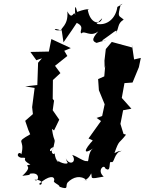

<svg xmlns="http://www.w3.org/2000/svg" viewBox="-20 -948 752 998"><path d="M328 -108C345 -91 297 -94 271 -121C304 -94 265 -101 264 -157C267 -136 234 -152 258 -180C241 -143 227 -175 258 -183C271 -241 262 -195 250 -278L261 -270L288 -326L254 -375L261 -425L254 -434L255 -532L294 -568L266 -606L330 -657L314 -684L348 -698L247 -745L234 -680L138 -678L169 -635L198 -645L178 -622L174 -506L111 -499L160 -491L147 -391L151 -355L111 -320L127 -273L137 -250C53 -201 113 -230 91 -146C80 -166 56 -136 90 -128C138 -129 79 -124 138 -93C91 -83 163 -94 96 -34C151 -40 129 -41 136 -45C198 -57 177 6 160 -14C215 -14 196 24 183 8C233 -36 264 -35 262 -11C251 2 288 9 290 23C341 41 318 19 331 1C360 -29 400 -39 431 -11C395 -18 430 5 454 -47C461 -21 441 -15 519 -30C482 -62 521 -97 527 -73C561 -47 542 -111 558 -106C576 -97 571 -155 613 -165C579 -143 628 -179 575 -152C600 -225 599 -200 635 -248L622 -252L606 -304L620 -375L663 -383L613 -439L627 -516L669 -519L702 -599L712 -647L677 -639L665 -721L667 -701L561 -730L530 -693L523 -633L524 -593L527 -608L522 -551L490 -537L494 -479L524 -406L511 -345L482 -335L505 -319L440 -228C481 -214 469 -197 468 -224C412 -165 412 -141 468 -179C433 -160 445 -100 433 -111C417 -106 382 -135 355 -143C383 -105 341 -84 322 -125ZM511 -853C502 -815 447 -825 436 -899C452 -896 447 -910 381 -886C375 -913 367 -931 371 -870C363 -901 358 -835 330 -889C337 -814 291 -802 299 -788C251 -811 254 -781 306 -793L300 -795L310 -728C369 -813 347 -781 379 -829C424 -808 389 -786 403 -774C419 -793 449 -752 491 -785C451 -740 464 -733 482 -725C552 -748 529 -730 510 -737C564 -773 601 -811 580 -772C601 -803 588 -825 623 -846C597 -870 589 -854 608 -926L617 -928L590 -912C582 -852 536 -813 482 -824Z"/></svg>

Font: Asimov Aggro
Style: CondIt
Weight: 500
Designer: Google
Version: Version 2.000980; 2014